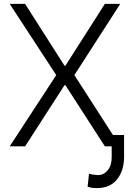

<svg xmlns="http://www.w3.org/2000/svg" viewBox="-20 -747 663 980"><path d="M108 -727.3 309.3 -411.6H313.9L515.3 -727.3H593.8L359.7 -363.6L556.5 -57.9H613.3V54.3Q612.9 124.6 577.2 168.9Q541.5 213.1 474.8 213.1Q446.7 213.1 427.2 206L434.3 139.2Q438.6 142 456.1 144.4Q473.7 146.7 480.1 146.7Q509.9 146.7 530.2 121.6Q550.4 96.6 550.1 54.3V0H515.3L313.9 -312.1H309.3L108 0H29.5L267 -363.6L29.5 -727.3Z"/></svg>

Font: Inter Light BETA
Style: Regular
Weight: 300
Designer: Rasmus Andersson
Foundry: rsms
Version: Version 3.011;git-f93a4a705